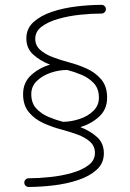

<svg xmlns="http://www.w3.org/2000/svg" viewBox="-20 -716 528 779"><path d="M73.7 -334Q73.7 -381.3 106.2 -411.1Q138.7 -440.9 183.1 -453.6Q143.1 -469.2 115 -494.4Q86.9 -519.5 86.9 -560.1Q86.9 -600.1 116 -626.5Q145 -652.8 191.2 -668.2Q237.3 -683.6 290.5 -689.9Q343.8 -696.3 392.1 -696.3Q399.4 -696.3 404.5 -691.2Q409.7 -686 409.7 -678.7Q409.7 -671.4 404.5 -666.3Q399.4 -661.1 392.1 -661.1Q352.1 -661.1 305.4 -656.2Q258.8 -651.4 217.3 -639.6Q175.8 -627.9 149.4 -608.2Q123 -588.4 123 -558.6Q123 -531.7 142.8 -513.9Q162.6 -496.1 194.1 -484.1Q225.6 -472.2 260.3 -462.9Q294.9 -454.1 330.6 -438.2Q366.2 -422.4 390.4 -394.3Q414.6 -366.2 414.6 -319.8Q414.6 -272.5 382.3 -242.9Q350.1 -213.4 306.2 -200.2Q345.7 -185.1 373.5 -160.2Q401.4 -135.3 401.4 -93.8Q401.4 -53.7 372.3 -27.3Q343.3 -1 297.1 14.4Q251 29.8 197.8 36.1Q144.5 42.5 96.2 42.5Q88.9 42.5 83.7 37.4Q78.6 32.2 78.6 24.9Q78.6 17.6 83.7 12.5Q88.9 7.3 96.2 7.3Q136.2 7.3 182.9 2.4Q229.5 -2.4 271 -14.2Q312.5 -25.9 338.9 -45.7Q365.2 -65.4 365.2 -95.2Q365.2 -123 345.5 -140.9Q325.7 -158.7 294.2 -170.2Q262.7 -181.6 228 -190.9Q193.8 -199.7 158 -215.6Q122.1 -231.4 97.9 -259.8Q73.7 -288.1 73.7 -334ZM106.9 -334Q106.9 -297.9 127.2 -275.9Q147.5 -253.9 177.2 -241.5Q207 -229 235.8 -221.7Q269.5 -222.2 303.2 -233.4Q336.9 -244.6 359.1 -266.4Q381.3 -288.1 381.3 -319.8Q381.3 -356 361.1 -377.9Q340.8 -399.9 311 -412.4Q281.2 -424.8 252.9 -432.1H252.4Q218.8 -432.1 185.3 -420.7Q151.9 -409.2 129.4 -387.5Q106.9 -365.7 106.9 -334Z"/></svg>

Font: Mikhak-DS2-FD ExtraLight
Style: Regular
Weight: 200
Designer: Amin Abedi
Version: Version 3.2